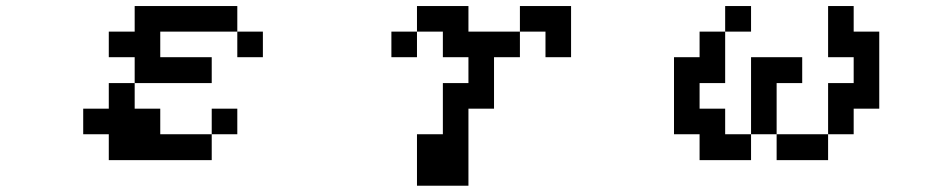

<svg xmlns="http://www.w3.org/2000/svg" viewBox="-20 -462 3040 623"><path d="M333 -276.4V-359.4H417V-442.4H750V-359.4H500V-276.4H667V-192.4H417V-276.4ZM250 -26.4V-109.4H333V-192.4H417V-109.4H500V-26.4H667V57.6H333V-26.4ZM750 -359.4H833V-276.4H750ZM667 -26.4V-109.4H750V-26.4Z M1250 -276.4V-359.4H1333V-276.4ZM1667 -359.4V-276.4H1583V-109.4H1500V140.6H1333V-26.4H1417V-192.4H1500V-276.4H1417V-359.4H1333V-442.4H1500V-359.4ZM1667 -359.4V-442.4H1833V-276.4H1750V-359.4Z M2167 -26.4V-276.4H2250V-359.4H2333V-442.4H2417V-359.4H2333V-192.4H2250V-109.4H2333V-26.4H2417V-276.4H2583V-192.4H2500V-26.4H2667V-192.4H2750V-276.4H2667V-442.4H2750V-359.4H2833V-109.4H2750V-26.4H2667V57.6H2500V-26.4H2417V57.6H2250V-26.4Z"/></svg>

Font: KH Dot Dougenzaka 12
Style: Regular
Weight: 400
Designer: Original version for X68000 by Keitarou Hiraki (http://hp.vector.co.jp/authors/VA000874/) / TrueType conversion by Homem
Version: Version 1.00.20150527